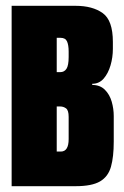

<svg xmlns="http://www.w3.org/2000/svg" viewBox="-20 -640 426 660"><path d="M20 0V-620H240Q298 -620 333 -595Q368 -570 368 -496V-472Q368 -443 360 -415.5Q352 -388 336.5 -370Q321 -352 297 -352V-348Q324 -348 340.5 -331.5Q357 -315 364 -290.5Q371 -266 371 -241V-153Q371 -101 361.5 -67Q352 -33 324 -16.5Q296 0 240 0ZM175 -392H187Q201 -392 208.5 -403.5Q216 -415 216 -444V-463Q216 -485 210.5 -497.5Q205 -510 188 -510H175ZM175 -119H189Q216 -119 216 -162V-238Q216 -261 207 -267.5Q198 -274 187 -274H175Z"/></svg>

Font: Smooch Sans Black
Style: Regular
Weight: 900
Designer: Robert E. Leuschke
Foundry: Robert E. Leuschke
Version: Version 1.010; ttfautohint (v1.8.3)